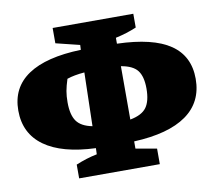

<svg xmlns="http://www.w3.org/2000/svg" viewBox="-87 -762 965 865"><g transform="rotate(-10 396.0 -330.0)"><path d="M207 14V-49Q231 -59 255 -66.5Q279 -74 304 -79L305 -107Q151 -113 70.5 -171Q-10 -229 -10 -334Q-10 -439 72.5 -494.5Q155 -550 315 -555L316 -577L207 -604V-674H576V-611Q531 -592 480 -581V-554Q644 -549 723 -495Q802 -441 802 -337Q802 -230 720 -172Q638 -114 480 -107V-74L576 -57V14ZM215 -332Q215 -275 235.5 -246Q256 -217 307 -207L313 -452Q265 -448 233 -437Q223 -406 219 -383.5Q215 -361 215 -332ZM576 -332Q576 -387 555 -414.5Q534 -442 480 -451V-207Q534 -217 555 -246Q576 -275 576 -332Z"/></g></svg>

Font: Piazzolla SC Black
Style: Regular
Weight: 900
Designer: Juan Pablo del Peral
Foundry: Huerta Tipografica
Version: Version 1.330